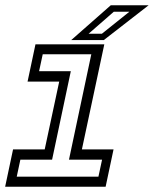

<svg xmlns="http://www.w3.org/2000/svg" viewBox="-20 -708 584 728"><path d="M-0.5 0 29.5 -141.5H149.5L204.5 -398.5H84.5L114.5 -540H375.5L290.5 -141.5H410.5L380.5 0ZM43.5 -38.2H353.2L367 -102.5H241.5L326.2 -502.2H142L128.2 -438H248.5L177.5 -102.5H57.2ZM250 -556 400 -688H543.5L373.5 -556ZM315.8 -580H366.2L470.5 -663.5H411.5Z"/></svg>

Font: Tourney Thin
Style: Italic
Weight: 100
Italic angle: -12°
Designer: Tyler Finck
Foundry: Etcetera Type Co
Version: Version 1.015